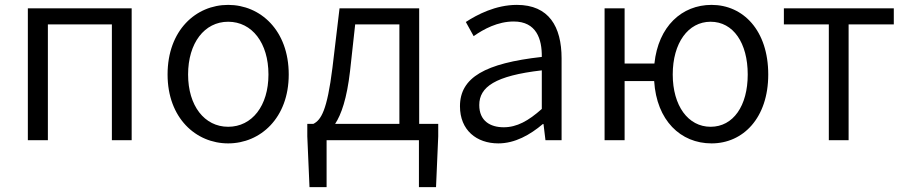

<svg xmlns="http://www.w3.org/2000/svg" viewBox="-20 -574 3707 786"><path d="M94 0H176V-474H438V0H519V-540H94Z M914 13C1046 13 1162 -91 1162 -269C1162 -450 1046 -554 914 -554C782 -554 666 -450 666 -269C666 -91 782 13 914 13ZM914 -55C817 -55 750 -141 750 -269C750 -398 817 -485 914 -485C1012 -485 1079 -398 1079 -269C1079 -141 1012 -55 914 -55Z M1317 0H1695V192H1765L1774 -16V-67H1696V-540H1370L1341 -297C1319 -120 1294 -83 1263 -67H1238V-16L1247 192H1317ZM1352 -67C1377 -105 1400 -170 1413 -283L1434 -474H1615V-67Z M2020 13C2088 13 2150 -22 2202 -66H2205L2213 0H2279V-335C2279 -465 2227 -554 2096 -554C2009 -554 1933 -514 1887 -484L1919 -426C1960 -455 2018 -486 2083 -486C2176 -486 2199 -414 2198 -341C1966 -315 1863 -257 1863 -139C1863 -41 1931 13 2020 13ZM2042 -53C1987 -53 1942 -79 1942 -144C1942 -218 2007 -264 2198 -286V-128C2143 -79 2096 -53 2042 -53Z M2889 -55C2797 -55 2734 -141 2734 -269C2734 -398 2797 -485 2889 -485C2982 -485 3041 -398 3041 -269C3041 -141 2982 -55 2889 -55ZM2893 13C3022 13 3125 -91 3125 -269C3125 -450 3022 -554 2893 -554C2771 -554 2675 -466 2659 -314H2537V-540H2455V0H2537V-242H2658C2668 -81 2766 13 2893 13Z M3373 0H3454V-474H3639V-540H3189V-474H3373Z"/></svg>

Font: Noto Sans JP DemiLight
Style: Regular
Weight: 350
Designer: Ryoko NISHIZUKA 西塚涼子 (kana, bopomofo & ideographs); Paul D. Hunt (Latin, Greek & Cyrillic); Sandoll Communications 산돌커뮤니
Foundry: Adobe
Version: Version 2.004;hotconv 1.0.118;makeotfexe 2.5.65603